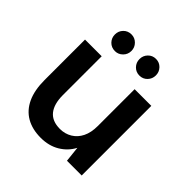

<svg xmlns="http://www.w3.org/2000/svg" viewBox="-187 -826 977 977"><g transform="rotate(45 301.5 -337.5)"><path d="M253 12Q192 12 148.5 -13Q105 -38 82 -87.5Q59 -137 59 -210V-501H179V-222Q179 -157 206.5 -123Q234 -89 290 -89Q326 -89 355 -106.5Q384 -124 400 -156.5Q416 -189 416 -236V-501H536V0H430L421 -84Q398 -40 354.5 -14Q311 12 253 12ZM208 -567Q182 -567 165 -584.5Q148 -602 148 -627Q148 -652 165 -669.5Q182 -687 208 -687Q232 -687 249.5 -669.5Q267 -652 267 -627Q267 -602 249.5 -584.5Q232 -567 208 -567ZM384 -567Q359 -567 342 -584.5Q325 -602 325 -627Q325 -652 342 -669.5Q359 -687 384 -687Q409 -687 426 -669.5Q443 -652 443 -627Q443 -602 426 -584.5Q409 -567 384 -567Z"/></g></svg>

Font: DM Sans 17pt SemiBold
Style: Regular
Weight: 600
Version: Version 4.004;gftools[0.9.30]